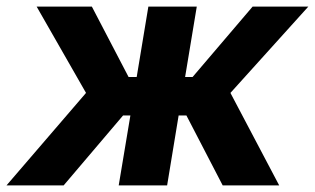

<svg xmlns="http://www.w3.org/2000/svg" viewBox="-47 -559 950 579"><path d="M-27.3 0 212.4 -278.8 63.5 -539.1H230L340.8 -326.7H365.2L400.4 -539.1H546.4L511.2 -326.7H533.7L714.8 -539.1H882.8L647.9 -278.8L794.9 0H624.5L515.1 -210.9H491.7L457 0H311L346.2 -210.9H324.2L145 0Z"/></svg>

Font: Inter 18pt
Style: Bold Italic
Weight: 700
Italic angle: -9.3988°
Designer: Rasmus Andersson
Foundry: rsms
Version: Version 4.001;git-66647c0bb